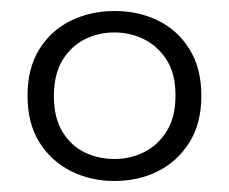

<svg xmlns="http://www.w3.org/2000/svg" viewBox="-20 -613 416 349"><path d="M188 -284Q145 -284 109 -302Q73 -320 51.5 -354.5Q30 -389 30 -439Q30 -489 51.5 -523.5Q73 -558 109 -575.5Q145 -593 188 -593Q232 -593 267.5 -575.5Q303 -558 324.5 -523.5Q346 -489 346 -439Q346 -389 324.5 -354.5Q303 -320 267.5 -302Q232 -284 188 -284ZM188 -324Q217 -324 242 -336.5Q267 -349 283 -374.5Q299 -400 299 -439Q299 -479 283 -504Q267 -529 242 -541.5Q217 -554 188 -554Q159 -554 134 -541.5Q109 -529 93.5 -503.5Q78 -478 78 -438Q78 -399 93.5 -373.5Q109 -348 134 -336Q159 -324 188 -324Z"/></svg>

Font: Rokkitt SemiBold Light
Style: Regular
Weight: 300
Version: Version 3.103